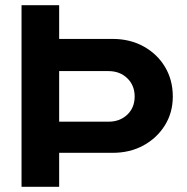

<svg xmlns="http://www.w3.org/2000/svg" viewBox="-20 -720 719 740"><path d="M63 0V-700H208V-570H414Q481 -570 533.5 -541Q586 -512 616 -462Q646 -412 646 -348Q646 -286 615.5 -237Q585 -188 533 -159.5Q481 -131 414 -131H208V0ZM208 -251H398Q442 -251 470.5 -278Q499 -305 499 -348Q499 -391 470.5 -418.5Q442 -446 398 -446H208Z"/></svg>

Font: Red Hat Display
Style: Bold
Weight: 700
Designer: Pentagram, MCKL
Foundry: Pentagram, MCKL
Version: Version 1.023; ttfautohint (v1.8.3)